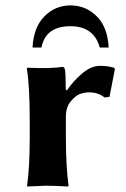

<svg xmlns="http://www.w3.org/2000/svg" viewBox="-20 -680 461 703"><path d="M225.1 -349.1Q249 -384.3 281.5 -411.6Q314 -439 346.2 -439Q373 -439 397 -432.1L400.9 -428.2L380.9 -325.2L362.8 -323.2Q338.9 -342.3 305.2 -341.8Q292 -341.8 275.4 -336.9Q258.8 -332 240 -310.1Q221.2 -288.1 221.2 -252.9V-180.2Q221.2 -71.3 231 0L229 2.9Q181.2 0 147 0L80.1 2.9L79.1 0Q88.9 -67.9 88.9 -180.2V-234.9Q88.9 -367.7 78.1 -429.2L80.1 -432.1Q165 -428.2 209 -435.1Q215.8 -435.1 217.8 -424.8Q220.7 -409.2 220.7 -352.1ZM345.2 -505.9Q324.2 -584 237.8 -584Q147 -584 131.8 -505.9H99.1Q103 -580.1 142.6 -620.1Q182.1 -660.2 238 -660.2Q293.9 -660.2 334 -620.6Q374 -581.1 377.9 -505.9Z"/></svg>

Font: Linux Biolinum
Style: Bold
Weight: 700
Designer: Philipp H. Poll
Foundry: Philipp H. Poll
Version: Version 1.3.2 ; ttfautohint (v0.9)